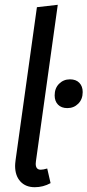

<svg xmlns="http://www.w3.org/2000/svg" viewBox="-20 -769 365 801"><path d="M130 -97 129 -86Q129 -61 150 -61Q160 -61 177 -66L191 -5Q160 12 125 12Q87 12 65 -12Q43 -36 43 -77Q43 -85 45 -101L134 -739L221 -749ZM208 -371Q208 -401 226.5 -419.5Q245 -438 272 -438Q297 -438 311 -423.5Q325 -409 325 -385Q325 -355 306.5 -336.5Q288 -318 261 -318Q236 -318 222 -332.5Q208 -347 208 -371Z"/></svg>

Font: Fira Sans Extra Condensed
Style: Italic
Weight: 400
Width: 3
Italic angle: -8°
Designer: Carrois Corporate & Edenspiekermann AG
Foundry: Carrois Corporate GbR & Edenspiekermann AG
Version: Version 4.203